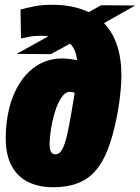

<svg xmlns="http://www.w3.org/2000/svg" viewBox="-20 -776 587 805"><path d="M193 -549 50 -550 183 -624Q169 -626 153 -626Q123 -626 104 -622Q85 -618 68 -615L66 -736Q91 -743 123.5 -749.5Q156 -756 198 -756Q288 -756 352 -725L404 -754L547 -753L416 -679Q489 -603 489 -459Q489 -431 486 -399Q483 -367 478 -332Q457 -204 423.5 -129.5Q390 -55 337 -23Q284 9 203 9Q145 9 100 -12Q55 -33 29.5 -79Q4 -125 4 -198Q4 -262 18.5 -321.5Q33 -381 63 -428Q93 -475 138 -503Q183 -531 244 -531Q272 -530 303 -524Q298 -570 274 -593ZM188 -171Q188 -151 193.5 -140Q199 -129 213 -129Q223 -129 232 -137.5Q241 -146 250 -170.5Q259 -195 268.5 -244Q278 -293 291 -373Q292 -380 293 -387Q282 -391 274 -391Q254 -391 238 -367.5Q222 -344 211 -309Q200 -274 194 -236.5Q188 -199 188 -171Z"/></svg>

Font: Georama SemiCondensed Black
Style: Italic
Weight: 900
Width: 4
Italic angle: -9°
Designer: Jean-Baptiste Levee
Foundry: Production Type
Version: Version 1.000